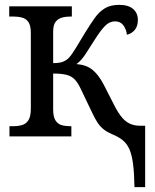

<svg xmlns="http://www.w3.org/2000/svg" viewBox="-20 -562 637 791"><path d="M534 209Q533 150 528 112.5Q523 75 513 52.5Q503 30 486 16Q469 2 442 -9Q423 -17 408.5 -28Q394 -39 382.5 -56Q371 -73 360 -97L315 -191Q302 -220 288 -234.5Q274 -249 253 -254Q232 -259 199 -259V-111Q199 -81 208.5 -66Q218 -51 234 -46.5Q250 -42 270 -42H274V0H19V-42H33Q55 -42 71.5 -47Q88 -52 97.5 -67.5Q107 -83 107 -114V-426Q107 -456 97.5 -470.5Q88 -485 71 -489.5Q54 -494 33 -494H18V-536H276V-494H272Q252 -494 235.5 -489.5Q219 -485 209 -472Q199 -459 199 -431V-302Q225 -302 239 -307.5Q253 -313 264 -324Q276 -337 292 -363.5Q308 -390 331 -428Q352 -462 370 -487.5Q388 -513 411.5 -527.5Q435 -542 471 -542Q509 -542 528.5 -525Q548 -508 548 -480Q548 -454 535 -438.5Q522 -423 503 -419Q500 -442 488 -458Q476 -474 454 -474Q431 -474 412.5 -455Q394 -436 370 -398Q345 -358 329.5 -335Q314 -312 295 -298Q336 -295 361.5 -274Q387 -253 408 -212L455 -120Q469 -94 483.5 -77Q498 -60 516 -52Q534 -44 556 -44H578V209Z"/></svg>

Font: Noto Serif SemiCondensed
Style: Regular
Weight: 400
Width: 4
Designer: Monotype Design Team
Foundry: Monotype Imaging Inc.
Version: Version 2.013